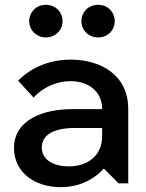

<svg xmlns="http://www.w3.org/2000/svg" viewBox="-20 -759 606 795"><path d="M170 -604C209 -604 239 -634 239 -671C239 -710 209 -739 170 -739C131 -739 101 -710 101 -671C101 -634 131 -604 170 -604ZM386 -604C426 -604 455 -634 455 -671C455 -710 426 -739 386 -739C347 -739 317 -710 317 -671C317 -634 347 -604 386 -604ZM232 16C295 16 359 -6 410 -61L471 0H511V-307C511 -450 396 -512 273 -512C190 -512 114 -484 55 -425L119 -355C161 -401 219 -423 272 -423C342 -423 403 -384 403 -307H275C171 -307 38 -269 38 -146C38 -45 124 16 232 16ZM265 -70C205 -70 153 -95 153 -148C153 -216 234 -229 286 -229H403V-196C403 -111 339 -70 265 -70Z"/></svg>

Font: LaHaus Display SemiBold
Style: Regular
Weight: 600
Designer: We are Make, BastardaType, Dalton Maag Ltd
Foundry: BastardaType, Dalton Maag Ltd
Version: Version 3.100;Glyphs 3.3 (3331)